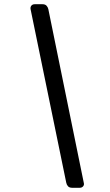

<svg xmlns="http://www.w3.org/2000/svg" viewBox="-20 -806 520 910"><path d="M322 84Q309 84 302.5 77Q296 70 294 60L125 -762Q123 -772 128.5 -779Q134 -786 145 -786H181Q194 -786 200.5 -779Q207 -772 209 -763L377 60Q380 70 374 77Q368 84 358 84Z"/></svg>

Font: Lubike
Style: Italic
Weight: 400
Italic angle: -12°
Foundry: Honoka55
Version: Version 1.000;July 22, 2022;FontCreator 14.0.0.2862 64-bit